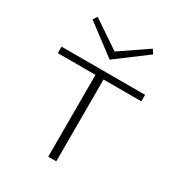

<svg xmlns="http://www.w3.org/2000/svg" viewBox="-160 -765 805 870"><g transform="rotate(30 242.5 -330.5)"><path d="M242 -520 84 -639 98 -661 243 -563 387 -661 401 -639ZM461 -428H263V0H221V-428H24V-462H461Z"/></g></svg>

Font: Ysabeau SC Light
Style: Regular
Weight: 300
Designer: Christian Thalmann (Catharsis Fonts)
Version: Version 0.003